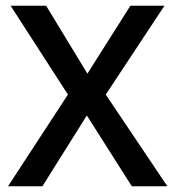

<svg xmlns="http://www.w3.org/2000/svg" viewBox="-20 -650 612 670"><path d="M141 -630 285 -393 435 -630H554L349 -320L564 0H440L283 -247L128 0H8L217 -320L17 -630Z"/></svg>

Font: Mukta Vaani Medium
Style: Regular
Weight: 500
Designer: Noopur Datye, Girish Dalvi, Yashodeep Gholap, Pallavi Karambelkar
Foundry: Ek Type
Version: Version 2.538;PS 1.000;hotconv 16.6.51;makeotf.lib2.5.65220;